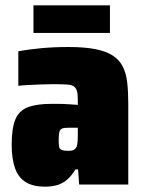

<svg xmlns="http://www.w3.org/2000/svg" viewBox="-20 -695 542 723"><path d="M149 8Q106 8 78 -8.5Q50 -25 37 -60.5Q24 -96 24 -150Q24 -211 37.5 -244.5Q51 -278 84.5 -291Q118 -304 175 -304Q183 -304 194.5 -304Q206 -304 219.5 -303.5Q233 -303 246.5 -302Q260 -301 273 -300V-319Q273 -341 269.5 -353Q266 -365 257 -370.5Q248 -376 229 -377Q210 -378 179 -378Q156 -378 133.5 -377Q111 -376 89.5 -375Q68 -374 49 -372V-502Q87 -509 135 -513.5Q183 -518 238 -518Q298 -518 339 -510Q380 -502 405 -485.5Q430 -469 442.5 -444Q455 -419 459 -384.5Q463 -350 463 -305V0H278L274 -57H264Q249 -32 231.5 -17.5Q214 -3 193.5 2.5Q173 8 149 8ZM236 -127Q246 -127 252 -128.5Q258 -130 262.5 -134Q267 -138 269 -144Q271 -150 272 -161Q273 -172 273 -187V-214H238Q222 -214 214 -211Q206 -208 203.5 -197.5Q201 -187 201 -167Q201 -152 202.5 -143Q204 -134 212 -130.5Q220 -127 236 -127ZM106 -571V-675H394V-571Z"/></svg>

Font: Saira SemiCondensed Black
Style: Regular
Weight: 900
Width: 4
Designer: Hector Gatti with collaboration of the Omnibus-Type team
Foundry: Omnibus-Type
Version: Version 1.101